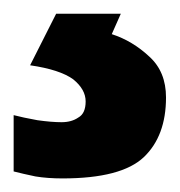

<svg xmlns="http://www.w3.org/2000/svg" viewBox="-38 -20 263 280"><path d="M204.1 122.1Q204.1 178.2 171.9 209Q139.2 240.2 53.2 240.2Q31.2 240.2 13.7 237.3Q-4.9 233.4 -18.1 230V147.9Q-4.9 151.4 16.6 155.3Q37.1 158.2 51.8 158.2Q66.4 158.2 76.2 151.4Q86.9 145.5 86.9 127.9Q86.9 110.4 68.8 95.7Q49.3 81.5 5.9 75.2L43.9 0H138.2L125 29.8Q155.3 39.6 179.7 62.5Q204.1 84.5 204.1 122.1Z"/></svg>

Font: Droid Sans Thai
Style: Bold
Weight: 700
Designer: Steve Matteson
Foundry: Ascender Corporation
Version: Version 1.00